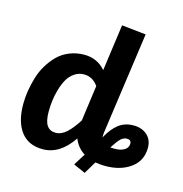

<svg xmlns="http://www.w3.org/2000/svg" viewBox="-120 -865 1007 1057"><g transform="rotate(15 383.5 -337.0)"><path d="M649.9 -240.2Q697.8 -240.2 727.8 -213.4Q757.8 -186.5 757.8 -141.1Q757.8 -67.4 700.7 -25.6Q643.6 16.1 556.2 16.1Q527.3 16.1 499 11.2L457 82L389.2 51.8L431.2 -15.1Q387.7 -42 369.1 -90.8Q297.4 16.1 199.2 16.1Q117.2 16.1 74.7 -40.3Q32.2 -96.7 32.2 -196.8Q32.2 -233.9 38.3 -272.5Q44.4 -311 56.4 -350.8Q68.4 -390.6 89.4 -425.3Q110.4 -460 137.7 -487.1Q165 -514.2 203.9 -530Q242.7 -545.9 288.1 -545.9Q361.8 -545.9 409.2 -491.2L445.8 -755.9L584 -741.2L502.9 -164.1Q501 -150.9 501 -131.8L502.9 -134.8Q531.2 -187 566.4 -213.6Q601.6 -240.2 649.9 -240.2ZM367.2 -192.9 395 -396Q363.8 -440.9 314 -440.9Q283.7 -440.9 259.3 -423.8Q234.9 -406.7 220.2 -380.6Q205.6 -354.5 195.8 -320.6Q186 -286.6 182.1 -255.4Q178.2 -224.1 178.2 -193.8Q178.2 -137.7 195.3 -113.8Q212.4 -89.8 244.1 -89.8Q277.3 -89.8 306.9 -116.9Q336.4 -144 367.2 -192.9ZM582 -88.9Q616.2 -88.9 637.2 -102.1Q658.2 -115.2 658.2 -138.2Q658.2 -160.2 633.8 -160.2Q615.2 -160.2 599.1 -145.3Q583 -130.4 557.1 -89.8Q564 -88.9 582 -88.9Z"/></g></svg>

Font: FiraGO SemiBold
Style: Italic
Weight: 600
Italic angle: -8°
Designer: bBox Type GmbH
Foundry: bBox Type GmbH
Version: Version 1.001;PS 001.001;hotconv 1.0.88;makeotf.lib2.5.64775